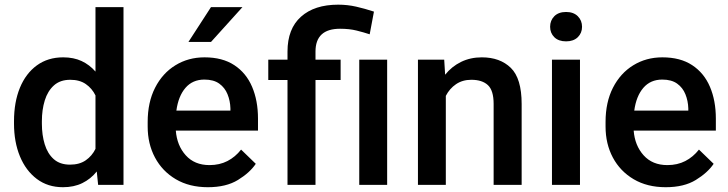

<svg xmlns="http://www.w3.org/2000/svg" viewBox="-20 -780 3071 810"><path d="M39.1 -258.3V-268.6Q39.1 -349.1 64 -409.7Q88.9 -470.2 135.5 -504.2Q182.1 -538.1 246.6 -538.1Q290.5 -538.1 324.2 -522.5Q357.9 -506.8 382.8 -478V-750H501V0H394L388.2 -56.6Q362.8 -24.9 327.4 -7.6Q292 9.8 245.6 9.8Q181.6 9.8 135.3 -25.1Q88.9 -60.1 64 -120.6Q39.1 -181.2 39.1 -258.3ZM156.7 -268.6V-258.3Q156.7 -210.4 168.7 -171.1Q180.7 -131.8 206.8 -108.6Q232.9 -85.4 275.4 -85.4Q315.4 -85.4 341.8 -103.8Q368.2 -122.1 382.8 -151.9V-377.4Q368.2 -407.2 342 -425.3Q315.9 -443.4 276.4 -443.4Q233.9 -443.4 207.5 -419.7Q181.2 -396 168.9 -356.4Q156.7 -316.9 156.7 -268.6Z M856.9 9.8Q778.8 9.8 721.7 -23.9Q664.6 -57.6 633.8 -115.5Q603 -173.3 603 -246.1V-265.6Q603 -348.6 634.3 -409.9Q665.5 -471.2 720 -504.6Q774.4 -538.1 842.8 -538.1Q918.5 -538.1 968.5 -505.1Q1018.6 -472.2 1043.5 -413.8Q1068.4 -355.5 1068.4 -279.3V-229H721.7Q726.6 -166 763.7 -124.8Q800.8 -83.5 863.8 -83.5Q906.2 -83.5 939.5 -100.6Q972.7 -117.7 997.1 -148.9L1059.1 -88.9Q1033.7 -51.3 983.9 -20.8Q934.1 9.8 856.9 9.8ZM842.3 -444.3Q792.5 -444.3 762.5 -409.4Q732.4 -374.5 724.1 -313.5H952.1V-322.8Q951.2 -354.5 939.9 -382.3Q928.7 -410.2 905 -427.2Q881.3 -444.3 842.3 -444.3ZM774.9 -603 870.1 -750H1002.9L870.1 -603Z M1311 0H1192.9V-442.4H1111.8V-528.3H1192.9V-562.5Q1192.9 -658.7 1249.8 -709.5Q1306.6 -760.3 1406.7 -760.3Q1445.8 -760.3 1482.4 -752Q1519 -743.7 1557.6 -731L1539.6 -635.3Q1514.6 -643.6 1484.4 -651.1Q1454.1 -658.7 1414.6 -658.7Q1311 -658.7 1311 -562.5V-528.3H1417V-442.4H1311ZM1613.3 -528.3V0H1495.6V-528.3Z M1968.3 -443.4Q1931.2 -443.4 1903.8 -424.8Q1876.5 -406.2 1860.8 -375.5V0H1743.2V-528.3H1854L1857.9 -464.8Q1885.7 -499.5 1925 -518.8Q1964.4 -538.1 2012.7 -538.1Q2089.4 -538.1 2135 -493.7Q2180.7 -449.2 2180.7 -341.3V0H2062.5V-341.8Q2062.5 -398.4 2038.3 -420.9Q2014.2 -443.4 1968.3 -443.4Z M2300.8 -667Q2300.8 -693.8 2318.6 -711.7Q2336.4 -729.5 2368.2 -729.5Q2399.4 -729.5 2417.5 -711.7Q2435.5 -693.8 2435.5 -667Q2435.5 -640.6 2417.5 -623Q2399.4 -605.5 2368.2 -605.5Q2336.4 -605.5 2318.6 -623Q2300.8 -640.6 2300.8 -667ZM2426.8 -528.3V0H2308.6V-528.3Z M2788.6 9.8Q2710.4 9.8 2653.3 -23.9Q2596.2 -57.6 2565.4 -115.5Q2534.7 -173.3 2534.7 -246.1V-265.6Q2534.7 -348.6 2565.9 -409.9Q2597.2 -471.2 2651.6 -504.6Q2706.1 -538.1 2774.4 -538.1Q2850.1 -538.1 2900.1 -505.1Q2950.2 -472.2 2975.1 -413.8Q3000 -355.5 3000 -279.3V-229H2653.3Q2658.2 -166 2695.3 -124.8Q2732.4 -83.5 2795.4 -83.5Q2837.9 -83.5 2871.1 -100.6Q2904.3 -117.7 2928.7 -148.9L2990.7 -88.9Q2965.3 -51.3 2915.5 -20.8Q2865.7 9.8 2788.6 9.8ZM2773.9 -444.3Q2724.1 -444.3 2694.1 -409.4Q2664.1 -374.5 2655.8 -313.5H2883.8V-322.8Q2882.8 -354.5 2871.6 -382.3Q2860.4 -410.2 2836.7 -427.2Q2813 -444.3 2773.9 -444.3Z"/></svg>

Font: Vazirmatn UI Medium
Style: Regular
Weight: 500
Designer: Saber Rastikerdar
Foundry: Saber Rastikerdar
Version: Version 33.003